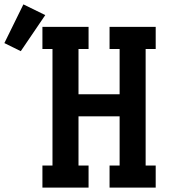

<svg xmlns="http://www.w3.org/2000/svg" viewBox="-153 -858 773 878"><path d="M41 0V-101H87V-634H41V-735H252V-634H206V-427H394V-634H348V-735H559V-634H513V-101H559V0H348V-101H394V-326H206V-101H252V0ZM-58 -624 -133 -661 -46 -838 54 -789Z"/></svg>

Font: Iosevka Slab Extended
Style: Bold
Weight: 700
Width: 7
Monospace: yes
Designer: Belleve Invis
Foundry: Belleve Invis
Version: Version 11.1.0; ttfautohint (v1.8.3)